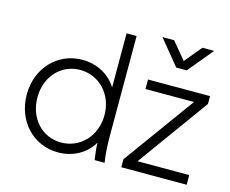

<svg xmlns="http://www.w3.org/2000/svg" viewBox="-109 -945 1332 1112"><g transform="rotate(15 556.5 -389.0)"><path d="M322 12C411 12 488 -31 529 -102C530 -69 533 -39 539 0H599C591 -51 588 -95 588 -168V-757H528V-433C486 -500 411 -543 322 -543C173 -543 61 -424 61 -266C61 -107 173 12 322 12ZM125 -266C125 -390 210 -483 324 -483C439 -483 527 -390 527 -266C527 -141 439 -48 324 -48C209 -48 125 -141 125 -266ZM699 0H1091V-58H781L1089 -484V-531H717V-474H1008L699 -48ZM734 -790 857 -640H920L1044 -790H974L889 -688L804 -790Z"/></g></svg>

Font: Mluvka Light
Style: Regular
Weight: 300
Designer: Modified by Jiří Krblich, Original typeface by Gumpita Rahayu
Foundry: Gumpita Rahayu & Jiří Krblich
Version: Version 2.000;Glyphs 3.1.1 (3134)